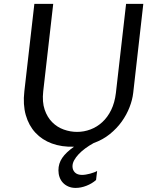

<svg xmlns="http://www.w3.org/2000/svg" viewBox="-20 -735 792 974"><path d="M250 -715.3 199.2 -271Q193.4 -217.8 206.5 -179Q219.7 -140.1 244.9 -115Q270 -89.8 303.2 -77.9Q336.4 -65.9 371.1 -65.9Q406.2 -65.9 439.2 -78.4Q472.2 -90.8 499 -115.5Q525.9 -140.1 543.9 -177Q562 -213.9 567.9 -263.2L619.6 -715.3H707L655.8 -264.2Q651.9 -229 637.2 -191.2Q622.6 -153.3 597.7 -118.4Q572.8 -83.5 537.1 -54.7Q501.5 -25.9 455.1 -9.3Q432.1 3.4 412.6 17.8Q393.1 32.2 378.7 47.6Q364.3 63 356 78.4Q347.7 93.8 347.7 108.9Q347.7 127.4 360.1 139.9Q372.6 152.3 396 152.3Q404.8 152.3 415.5 150.6Q426.3 148.9 436.8 146Q447.3 143.1 456.8 139.6Q466.3 136.2 472.7 132.3L467.3 178.2Q446.8 196.3 418.7 207.3Q390.6 218.3 363.8 218.3Q343.3 218.3 326.9 211.2Q310.5 204.1 299.3 192.1Q288.1 180.2 282.2 163.8Q276.4 147.5 276.4 128.9Q276.4 94.7 295.4 66.4Q314.5 38.1 355.5 9.3Q293 11.2 243.2 -7.1Q193.4 -25.4 159.7 -61.8Q126 -98.1 110.8 -151.1Q95.7 -204.1 103.5 -271.5L154.3 -715.3Z"/></svg>

Font: Proza Libre
Style: Italic
Weight: 400
Designer: Jasper de Waard
Foundry: Jasper de Waard
Version: Version 1.000; ttfautohint (v1.4.1.8-43bc)